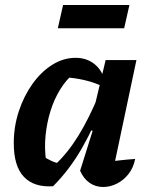

<svg xmlns="http://www.w3.org/2000/svg" viewBox="-20 -739 596 767"><path d="M192 5Q116 10 75.5 -32.5Q35 -75 35 -167Q35 -233 55 -294Q75 -355 109.5 -403.5Q144 -452 188.5 -480Q233 -508 282 -508Q322 -508 351.5 -487.5Q381 -467 395 -429L394 -392Q325 -426 229 -431L274 -445Q244 -420 220 -381Q196 -342 181.5 -295Q167 -248 162 -197.5Q157 -147 164 -97L150 -116Q167 -105 185 -96.5Q203 -88 223 -85L201 -82Q250 -127 293.5 -197.5Q337 -268 377 -366L399 -344Q357 -234 307.5 -147.5Q258 -61 192 5ZM426 -31 402 -92Q430 -95 459.5 -98.5Q489 -102 520 -104Q513 -69 493.5 -44Q474 -19 447 -5.5Q420 8 392 8Q362 8 338 -8.5Q314 -25 300 -57L350 -216L336 -222L402 -499H525ZM211 -626 232 -719H497L476 -626Z"/></svg>

Font: Piazzolla Thin ExtraBold
Style: Italic
Weight: 800
Italic angle: -11.3°
Version: Version 2.005